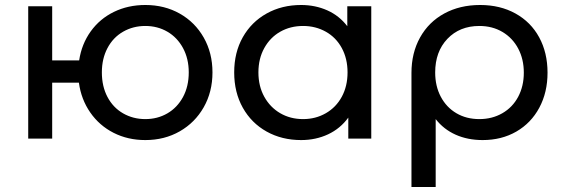

<svg xmlns="http://www.w3.org/2000/svg" viewBox="-20 -555 2260 769"><path d="M700 -500.5C659.3 -523.5 613.3 -535 562 -535C516 -535 474.2 -525.8 436.5 -507.5C398.8 -489.2 367.8 -463.2 343.5 -429.5C319.2 -395.8 303.7 -357 297 -313H189V-530H93V0H189V-224H296C302 -179.3 317.2 -139.5 341.5 -104.5C365.8 -69.5 397 -42.3 435 -23C473 -3.7 515.3 6 562 6C613.3 6 659.3 -5.7 700 -29C740.7 -52.3 772.7 -84.5 796 -125.5C819.3 -166.5 831 -213 831 -265C831 -317 819.3 -363.5 796 -404.5C772.7 -445.5 740.7 -477.5 700 -500.5ZM650.5 -101C624.2 -85.7 594.7 -78 562 -78C529.3 -78 499.7 -85.7 473 -101C446.3 -116.3 425.5 -138.2 410.5 -166.5C395.5 -194.8 388 -227.7 388 -265C388 -301.7 395.5 -334.2 410.5 -362.5C425.5 -390.8 446.3 -412.7 473 -428C499.7 -443.3 529.3 -451 562 -451C594.7 -451 624.2 -443.3 650.5 -428C676.8 -412.7 697.7 -390.8 713 -362.5C728.3 -334.2 736 -301.7 736 -265C736 -227.7 728.3 -194.8 713 -166.5C697.7 -138.2 676.8 -116.3 650.5 -101Z M1467 -530H1371V-450C1349.7 -478 1323 -499.2 1291 -513.5C1259 -527.8 1224 -535 1186 -535C1134.7 -535 1088.7 -523.7 1048 -501C1007.3 -478.3 975.5 -446.7 952.5 -406C929.5 -365.3 918 -318.3 918 -265C918 -211.7 929.5 -164.5 952.5 -123.5C975.5 -82.5 1007.3 -50.7 1048 -28C1088.7 -5.3 1134.7 6 1186 6C1225.3 6 1261.3 -1.7 1294 -17C1326.7 -32.3 1353.7 -54.7 1375 -84V0H1467ZM1285 -101.5C1257.7 -85.8 1227.3 -78 1194 -78C1160 -78 1129.5 -85.8 1102.5 -101.5C1075.5 -117.2 1054.2 -139.2 1038.5 -167.5C1022.8 -195.8 1015 -228.3 1015 -265C1015 -301.7 1022.8 -334.2 1038.5 -362.5C1054.2 -390.8 1075.5 -412.7 1102.5 -428C1129.5 -443.3 1160 -451 1194 -451C1227.3 -451 1257.7 -443.3 1285 -428C1312.3 -412.7 1333.7 -390.8 1349 -362.5C1364.3 -334.2 1372 -301.7 1372 -265C1372 -228.3 1364.3 -195.8 1349 -167.5C1333.7 -139.2 1312.3 -117.2 1285 -101.5Z M2044.5 -501C2003.5 -523.7 1956.3 -535 1903 -535C1849 -535 1801.2 -523.7 1759.5 -501C1717.8 -478.3 1685.5 -446.3 1662.5 -405C1639.5 -363.7 1628 -316.3 1628 -263V194H1725V-78C1746.3 -50.7 1773 -29.8 1805 -15.5C1837 -1.2 1873 6 1913 6C1963.7 6 2008.7 -5.3 2048 -28C2087.3 -50.7 2118 -82.5 2140 -123.5C2162 -164.5 2173 -211.3 2173 -264C2173 -317.3 2161.8 -364.5 2139.5 -405.5C2117.2 -446.5 2085.5 -478.3 2044.5 -501ZM1992 -101.5C1964.7 -85.8 1934 -78 1900 -78C1865.3 -78 1834.7 -85.8 1808 -101.5C1781.3 -117.2 1760.5 -139.2 1745.5 -167.5C1730.5 -195.8 1723 -228.3 1723 -265C1723 -320.3 1739.3 -365.2 1772 -399.5C1804.7 -433.8 1847.3 -451 1900 -451C1934.7 -451 1965.5 -443 1992.5 -427C2019.5 -411 2040.5 -388.8 2055.5 -360.5C2070.5 -332.2 2078 -300 2078 -264C2078 -228 2070.5 -195.8 2055.5 -167.5C2040.5 -139.2 2019.3 -117.2 1992 -101.5Z"/></svg>

Font: ICO Headline
Style: Regular
Weight: 500
Designer: Julieta Ulanovsky
Foundry: Julieta Ulanovsky
Version: Version 7.200